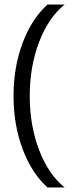

<svg xmlns="http://www.w3.org/2000/svg" viewBox="-20 -770 345 852"><path d="M40 -344Q40 -471 80 -578.5Q120 -686 191 -750H267Q195 -692 153.5 -583.5Q112 -475 112 -344Q112 -213 153.5 -104.5Q195 4 267 62H191Q120 -2 80 -109.5Q40 -217 40 -344Z"/></svg>

Font: Sarabun Light
Style: Regular
Weight: 300
Designer: Suppakit Chalermlarp | Katatrad Co.,Ltd.
Foundry: Cadson Demak Co.,Ltd.
Version: Version 1.000; ttfautohint (v1.6)